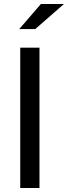

<svg xmlns="http://www.w3.org/2000/svg" viewBox="-20 -938 339 958"><path d="M76 0ZM81 0V-700H177V0ZM184 -918H299L156 -793H76Z"/></svg>

Font: Rosa Sans
Style: Regular
Weight: 400
Designer: Pentagram / MCKL
Foundry: Pentagram / MCKL
Version: Version 1.005;September 16, 2019;FontCreator 11.5.0.2425 64-